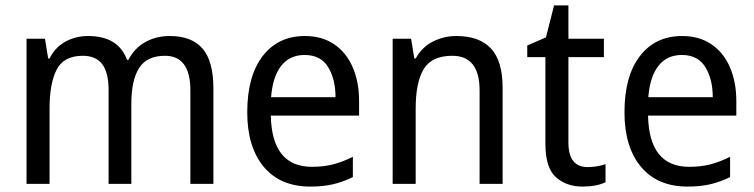

<svg xmlns="http://www.w3.org/2000/svg" viewBox="-20 -679 2785 709"><path d="M607 -546Q688 -546 728 -499.5Q768 -453 768 -353V0H683V-345Q683 -473 589 -473Q522 -473 493.5 -427.5Q465 -382 465 -296V0H381V-346Q381 -411 357.5 -442Q334 -473 286 -473Q215 -473 189 -421.5Q163 -370 163 -279V0H78V-536H146L158 -463H163Q184 -505 222 -525.5Q260 -546 305 -546Q417 -546 449 -458H454Q478 -503 518 -524.5Q558 -546 607 -546Z M1106 -546Q1169 -546 1214 -515.5Q1259 -485 1282.5 -430.5Q1306 -376 1306 -306V-252H980Q984 -63 1132 -63Q1175 -63 1210 -72Q1245 -81 1283 -100V-25Q1246 -7 1209.5 1.5Q1173 10 1126 10Q1015 10 954 -63Q893 -136 893 -264Q893 -398 950 -472Q1007 -546 1106 -546ZM1105 -476Q1050 -476 1018.5 -436Q987 -396 981 -320H1219Q1219 -387 1191.5 -431.5Q1164 -476 1105 -476Z M1665 -546Q1750 -546 1793 -500Q1836 -454 1836 -355V0H1751V-345Q1751 -473 1650 -473Q1575 -473 1545 -424.5Q1515 -376 1515 -278V0H1430V-536H1498L1510 -463H1515Q1538 -505 1578.5 -525.5Q1619 -546 1665 -546Z M2150 -62Q2167 -62 2185 -65Q2203 -68 2216 -73V-6Q2182 10 2131 10Q2072 10 2033 -24.5Q1994 -59 1994 -148V-468H1927V-511L1996 -541L2026 -659H2079V-536H2210V-468H2079V-153Q2079 -62 2150 -62Z M2499 -546Q2562 -546 2607 -515.5Q2652 -485 2675.5 -430.5Q2699 -376 2699 -306V-252H2373Q2377 -63 2525 -63Q2568 -63 2603 -72Q2638 -81 2676 -100V-25Q2639 -7 2602.5 1.5Q2566 10 2519 10Q2408 10 2347 -63Q2286 -136 2286 -264Q2286 -398 2343 -472Q2400 -546 2499 -546ZM2498 -476Q2443 -476 2411.5 -436Q2380 -396 2374 -320H2612Q2612 -387 2584.5 -431.5Q2557 -476 2498 -476Z"/></svg>

Font: Noto Sans SemiCondensed
Style: Regular
Weight: 400
Width: 4
Designer: Monotype Design Team
Foundry: Monotype Imaging Inc.
Version: Version 2.013; ttfautohint (v1.8.4.7-5d5b)